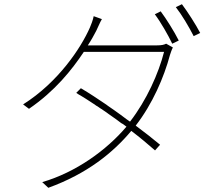

<svg xmlns="http://www.w3.org/2000/svg" viewBox="-20 -847 1040 914"><path d="M933 -690C913 -729 873 -791 846 -827L817 -813C846 -776 879 -720 902 -675L933 -690ZM831 -654C809 -698 771 -758 745 -793L717 -779C745 -742 781 -679 800 -639L831 -654ZM605 -224C647 -192 685 -160 718 -131L742 -158C707 -187 668 -218 626 -249C706 -352 761 -480 789 -585C791 -592 798 -612 803 -621L771 -639C761 -634 750 -631 727 -631H398C414 -655 427 -679 438 -700C446 -716 455 -739 465 -756L426 -770C423 -753 413 -727 408 -716C366 -620 258 -456 90 -350L118 -329C242 -414 321 -513 379 -600H761C735 -498 678 -370 599 -268C594 -271 589 -275 583 -279L567 -291C566 -292 564 -293 563 -294L555 -300C535 -315 514 -329 494 -343L486 -349C446 -376 406 -403 365 -427L343 -405C347 -402 351 -400 355 -397L364 -392C380 -382 397 -372 413 -361L422 -355C424 -354 427 -352 430 -350L438 -344C440 -343 441 -343 442 -342L451 -336C452 -335 453 -334 455 -333L463 -328C471 -322 480 -316 488 -311L496 -305C509 -296 521 -288 533 -279L541 -273C543 -272 544 -271 545 -270L553 -264C555 -263 556 -262 557 -261L566 -256C571 -252 576 -248 582 -244C487 -132 342 -27 181 20L210 47C395 -20 518 -120 605 -224Z"/></svg>

Font: Glow Sans SC Normal ExtraLight
Style: Regular
Weight: 200
Designer: Ryoko NISHIZUKA (kana, bopomofo & ideographs); Paul D. Hunt (Latin, Greek & Cyrillic); Sandoll Communications, Soo-young
Version: Version 0.93